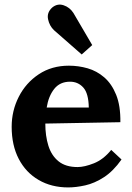

<svg xmlns="http://www.w3.org/2000/svg" viewBox="-20 -803 578 839"><path d="M278 16Q205 16 149 -16.5Q93 -49 62 -108.5Q31 -168 31 -249Q31 -319 62 -380Q93 -441 149.5 -478.5Q206 -516 281 -516Q323 -516 363 -504.5Q403 -493 435.5 -465Q468 -437 487.5 -389Q507 -341 506 -269L178 -263Q178 -209 191.5 -166Q205 -123 236 -98Q267 -73 319 -73Q349 -73 390.5 -89.5Q432 -106 466 -148L511 -106Q475 -55 434 -28.5Q393 -2 352.5 7Q312 16 278 16ZM184 -333H368Q367 -395 344 -420.5Q321 -446 286 -446Q242 -446 217 -414.5Q192 -383 184 -333ZM337 -565 216 -671Q196 -690 190 -719Q184 -748 208 -770Q231 -789 258 -780Q285 -771 301 -746L383 -606Z"/></svg>

Font: Lora
Style: Bold
Weight: 700
Designer: Olga Karpushina, Alexei Vanyashin (Cyrillic)
Foundry: Cyreal
Version: Version 3.006; ttfautohint (v1.8.4.7-5d5b);gftools[0.9.30]